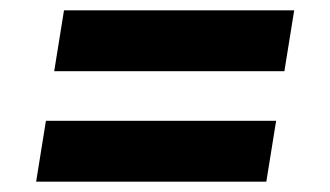

<svg xmlns="http://www.w3.org/2000/svg" viewBox="-20 -526 640 372"><path d="M85 -388 104 -506H550L531 -388ZM496 -174H50L69 -292H515Z"/></svg>

Font: Iosevka Aile Heavy Oblique
Style: Regular
Weight: 900
Italic angle: -9°
Designer: Belleve Invis
Foundry: Belleve Invis
Version: Version 31.1.0; ttfautohint (v1.8.4)